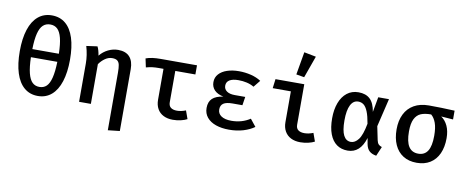

<svg xmlns="http://www.w3.org/2000/svg" viewBox="-83 -1233 4474 1843"><g transform="rotate(10 2154.0 -311.5)"><path d="M552.3 -382.1Q552.3 -259 523.8 -170Q495.4 -81 440.3 -33.6Q385.1 13.8 307.7 13.8Q229.2 13.8 174.4 -32.6Q119.5 -79 91.3 -167.7Q63.1 -256.4 63.1 -381Q63.1 -503.6 91.5 -591.3Q120 -679 175.1 -725.4Q230.3 -771.8 308.2 -771.8Q387.2 -771.8 441.8 -726.4Q496.4 -681 524.4 -593.6Q552.3 -506.2 552.3 -382.1ZM178.5 -420.5H436.9Q434.9 -515.4 420.3 -573.1Q405.6 -630.8 378.2 -656.9Q350.8 -683.1 308.2 -683.1Q265.6 -683.1 237.7 -656.9Q209.7 -630.8 195.1 -573.1Q180.5 -515.4 178.5 -420.5ZM178.5 -341.5Q181 -245.1 195.9 -186.4Q210.8 -127.7 238.2 -101Q265.6 -74.4 307.7 -74.4Q349.7 -74.4 376.9 -101Q404.1 -127.7 418.7 -186.4Q433.3 -245.1 435.9 -341.5Z M1142.1 -394.9V208.2L1027.2 221V-337.9Q1027.2 -388.7 1021.5 -415.6Q1015.9 -442.6 999.2 -455.4Q982.6 -468.2 949.2 -468.2Q913.3 -468.2 880.3 -445.1Q847.2 -422.1 823.1 -387.2V0H708.2V-373.8Q708.2 -453.8 683.1 -540L789.7 -554.9Q797.4 -541.5 804.6 -515.9Q811.8 -490.3 814.4 -468.7Q849.2 -510.8 895.6 -533.3Q942.1 -555.9 991.3 -555.9Q1066.7 -555.9 1104.4 -514.1Q1142.1 -472.3 1142.1 -394.9Z M1762.1 -452.3H1566.2V-147.2Q1566.2 -111.8 1587.7 -95.4Q1609.2 -79 1647.2 -79Q1688.2 -79 1733.3 -96.9L1762.1 -16.9Q1739 -4.1 1701 4.9Q1663.1 13.8 1623.1 13.8Q1570.8 13.8 1531.8 -5.9Q1492.8 -25.6 1472.1 -62.8Q1451.3 -100 1451.3 -151.3V-452.3H1404.6Q1370.8 -452.3 1343.3 -449Q1315.9 -445.6 1282.1 -436.4L1264.1 -521Q1294.4 -532.3 1329.5 -536.9Q1364.6 -541.5 1410.3 -541.5H1762.1Z M2162.6 -240Q2101 -240 2073.3 -221Q2045.6 -202.1 2045.6 -162.1Q2045.6 -121 2080.5 -97.7Q2115.4 -74.4 2178.5 -74.4Q2281 -74.4 2360.5 -126.7L2416.9 -56.4Q2372.3 -24.1 2309 -5.1Q2245.6 13.8 2170.3 13.8Q2098.5 13.8 2042.6 -5.6Q1986.7 -25.1 1955.1 -63.3Q1923.6 -101.5 1923.6 -154.9Q1923.6 -215.4 1957.9 -247.4Q1992.3 -279.5 2063.1 -289.7Q2004.1 -302.1 1974.6 -333.3Q1945.1 -364.6 1945.1 -410.3Q1945.1 -456.4 1974.6 -489.2Q2004.1 -522.1 2055.1 -539Q2106.2 -555.9 2169.7 -555.9Q2229.2 -555.9 2286.2 -542.1Q2343.1 -528.2 2385.6 -500L2331.8 -433.3Q2300.5 -452.3 2261.3 -461.3Q2222.1 -470.3 2180 -470.3Q2123.6 -470.3 2093.1 -451.8Q2062.6 -433.3 2062.6 -396.4Q2062.6 -362.6 2090.5 -342.8Q2118.5 -323.1 2168.7 -323.1H2270.8L2257.9 -240Z M2692.8 -451.8H2515.9L2527.2 -541.5H2807.7V-147.2Q2807.7 -111.8 2829.5 -95.4Q2851.3 -79 2889.7 -79Q2930.3 -79 2975.4 -96.9L3004.1 -16.9Q2981 -4.1 2943.1 4.9Q2905.1 13.8 2865.1 13.8Q2812.8 13.8 2773.8 -5.9Q2734.9 -25.6 2713.8 -63.1Q2692.8 -100.5 2692.8 -151.3ZM2716.4 -621 2754.9 -843.6 2871.3 -821 2794.9 -607.7Z M3502.1 -394.4 3528.7 -541.5H3633.3L3567.7 -266.7L3594.9 -134.9Q3600.5 -108.7 3612.1 -96.2Q3623.6 -83.6 3645.6 -76.9L3606.7 14.4Q3563.6 7.7 3538.7 -14.9Q3513.8 -37.4 3505.6 -82.6L3495.9 -139Q3449.7 13.8 3327.2 13.8Q3264.6 13.8 3220 -18.2Q3175.4 -50.3 3151.5 -113.1Q3127.7 -175.9 3127.7 -266.7Q3127.7 -351.3 3152.1 -416.7Q3176.4 -482.1 3223.1 -519Q3269.7 -555.9 3334.9 -555.9Q3406.7 -555.9 3447.4 -517.4Q3488.2 -479 3502.1 -394.4ZM3247.7 -266.7Q3247.7 -167.7 3272.1 -120.8Q3296.4 -73.8 3343.6 -73.8Q3383.6 -73.8 3416.9 -117.2Q3450.3 -160.5 3471.3 -273.3Q3459 -346.7 3441.5 -389.5Q3424.1 -432.3 3401.3 -450Q3378.5 -467.7 3347.7 -467.7Q3299.5 -467.7 3273.6 -416.7Q3247.7 -365.6 3247.7 -266.7Z M4272.8 -456.4 4155.9 -465.1Q4196.4 -437.9 4219.7 -387.9Q4243.1 -337.9 4243.1 -267.7Q4243.1 -181.5 4214.4 -117.9Q4185.6 -54.4 4131 -20.3Q4076.4 13.8 4000 13.8Q3923.1 13.8 3868.2 -20.5Q3813.3 -54.9 3784.4 -118.7Q3755.4 -182.6 3755.4 -269.7Q3755.4 -354.4 3786.2 -417.2Q3816.9 -480 3876.9 -514.4Q3936.9 -548.7 4021.5 -548.7Q4139.5 -548.7 4272.8 -542.1ZM4122.1 -270.3Q4122.1 -347.7 4105.1 -394.6Q4088.2 -441.5 4057.9 -467.2Q3997.4 -467.7 3958.2 -451.3Q3919 -434.9 3897.4 -391.5Q3875.9 -348.2 3875.9 -269.7Q3875.9 -170.3 3906.9 -122.6Q3937.9 -74.9 4000 -74.9Q4061.5 -74.9 4091.8 -122.6Q4122.1 -170.3 4122.1 -270.3Z"/></g></svg>

Font: Fira Code Fixed Medium
Style: Regular
Weight: 500
Monospace: yes
Designer: Carrois Corporate, Edenspiekermann AG, Nikita Prokopov
Foundry: Carrois Corporate, Edenspiekermann AG, Nikita Prokopov
Version: Version 5.002